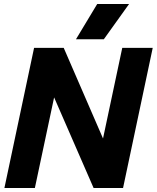

<svg xmlns="http://www.w3.org/2000/svg" viewBox="-20 -938 782 958"><path d="M465 -918H624L498 -742H359ZM150 -699H298L494 -247L590 -699H742L594 0H447L250 -452L154 0H2Z"/></svg>

Font: Prompt Semibold
Style: Italic
Weight: 600
Italic angle: -12°
Designer: Katatrad Team
Foundry: CadsonDemak
Version: Version 1.000